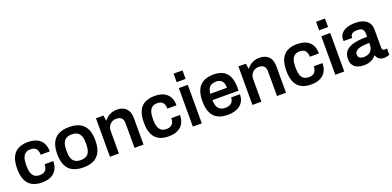

<svg xmlns="http://www.w3.org/2000/svg" viewBox="0 -1586 5027 2462"><g transform="rotate(-20 2514.0 -355.5)"><path d="M284 12Q202 12 147.5 -17.5Q93 -47 66 -108Q39 -169 39 -263Q39 -358 66.5 -418.5Q94 -479 148.5 -508.5Q203 -538 284 -538Q337 -538 378 -525Q419 -512 448.5 -485.5Q478 -459 493 -420Q508 -381 508 -329H384Q384 -366 373 -390Q362 -414 339.5 -426.5Q317 -439 282 -439Q241 -439 215 -420Q189 -401 176.5 -363.5Q164 -326 164 -269V-256Q164 -200 176.5 -162Q189 -124 216 -105.5Q243 -87 287 -87Q321 -87 343.5 -99.5Q366 -112 378 -137Q390 -162 390 -197H508Q508 -148 493 -109Q478 -70 449 -43Q420 -16 378.5 -2Q337 12 284 12Z M846 12Q760 12 702 -17.5Q644 -47 615 -108Q586 -169 586 -263Q586 -358 615 -418.5Q644 -479 702 -508.5Q760 -538 846 -538Q933 -538 990.5 -508.5Q1048 -479 1077 -418.5Q1106 -358 1106 -263Q1106 -169 1077 -108Q1048 -47 990.5 -17.5Q933 12 846 12ZM846 -88Q894 -88 923.5 -106.5Q953 -125 966.5 -162.5Q980 -200 980 -256V-270Q980 -326 966.5 -363.5Q953 -401 923.5 -419.5Q894 -438 846 -438Q798 -438 768.5 -419.5Q739 -401 725.5 -363.5Q712 -326 712 -270V-256Q712 -200 725.5 -162.5Q739 -125 768.5 -106.5Q798 -88 846 -88Z M1210 0V-526H1312L1322 -456H1329Q1347 -480 1371.5 -498.5Q1396 -517 1427.5 -527.5Q1459 -538 1497 -538Q1547 -538 1585.5 -520Q1624 -502 1646 -462Q1668 -422 1668 -355V0H1545V-333Q1545 -361 1538.5 -379.5Q1532 -398 1519.5 -409.5Q1507 -421 1489 -426Q1471 -431 1449 -431Q1416 -431 1389.5 -415Q1363 -399 1347.5 -371Q1332 -343 1332 -306V0Z M2013 12Q1931 12 1876.5 -17.5Q1822 -47 1795 -108Q1768 -169 1768 -263Q1768 -358 1795.5 -418.5Q1823 -479 1877.5 -508.5Q1932 -538 2013 -538Q2066 -538 2107 -525Q2148 -512 2177.5 -485.5Q2207 -459 2222 -420Q2237 -381 2237 -329H2113Q2113 -366 2102 -390Q2091 -414 2068.5 -426.5Q2046 -439 2011 -439Q1970 -439 1944 -420Q1918 -401 1905.5 -363.5Q1893 -326 1893 -269V-256Q1893 -200 1905.5 -162Q1918 -124 1945 -105.5Q1972 -87 2016 -87Q2050 -87 2072.5 -99.5Q2095 -112 2107 -137Q2119 -162 2119 -197H2237Q2237 -148 2222 -109Q2207 -70 2178 -43Q2149 -16 2107.5 -2Q2066 12 2013 12Z M2341 -607V-723H2463V-607ZM2341 0V-526H2463V0Z M2819 12Q2735 12 2679 -17.5Q2623 -47 2595 -108Q2567 -169 2567 -263Q2567 -358 2595 -418.5Q2623 -479 2679 -508.5Q2735 -538 2819 -538Q2895 -538 2946.5 -509.5Q2998 -481 3024 -422Q3050 -363 3050 -269V-233H2692Q2694 -184 2707 -150.5Q2720 -117 2747.5 -100.5Q2775 -84 2820 -84Q2843 -84 2863 -90Q2883 -96 2898 -108.5Q2913 -121 2921.5 -140Q2930 -159 2930 -184H3050Q3050 -134 3032.5 -97Q3015 -60 2983.5 -36Q2952 -12 2910 0Q2868 12 2819 12ZM2694 -319H2923Q2923 -352 2915.5 -375Q2908 -398 2894.5 -413Q2881 -428 2862 -434.5Q2843 -441 2819 -441Q2780 -441 2753.5 -428Q2727 -415 2713 -388Q2699 -361 2694 -319Z M3154 0V-526H3256L3266 -456H3273Q3291 -480 3315.5 -498.5Q3340 -517 3371.5 -527.5Q3403 -538 3441 -538Q3491 -538 3529.5 -520Q3568 -502 3590 -462Q3612 -422 3612 -355V0H3489V-333Q3489 -361 3482.5 -379.5Q3476 -398 3463.5 -409.5Q3451 -421 3433 -426Q3415 -431 3393 -431Q3360 -431 3333.5 -415Q3307 -399 3291.5 -371Q3276 -343 3276 -306V0Z M3957 12Q3875 12 3820.5 -17.5Q3766 -47 3739 -108Q3712 -169 3712 -263Q3712 -358 3739.5 -418.5Q3767 -479 3821.5 -508.5Q3876 -538 3957 -538Q4010 -538 4051 -525Q4092 -512 4121.5 -485.5Q4151 -459 4166 -420Q4181 -381 4181 -329H4057Q4057 -366 4046 -390Q4035 -414 4012.5 -426.5Q3990 -439 3955 -439Q3914 -439 3888 -420Q3862 -401 3849.5 -363.5Q3837 -326 3837 -269V-256Q3837 -200 3849.5 -162Q3862 -124 3889 -105.5Q3916 -87 3960 -87Q3994 -87 4016.5 -99.5Q4039 -112 4051 -137Q4063 -162 4063 -197H4181Q4181 -148 4166 -109Q4151 -70 4122 -43Q4093 -16 4051.5 -2Q4010 12 3957 12Z M4285 -607V-723H4407V-607ZM4285 0V-526H4407V0Z M4672 12Q4650 12 4621.5 6.5Q4593 1 4566.5 -14Q4540 -29 4523 -58.5Q4506 -88 4506 -136Q4506 -190 4530 -225.5Q4554 -261 4597.5 -281.5Q4641 -302 4701.5 -310.5Q4762 -319 4834 -319V-362Q4834 -385 4827 -403Q4820 -421 4801.5 -431.5Q4783 -442 4746 -442Q4709 -442 4688 -433Q4667 -424 4659 -411Q4651 -398 4651 -384V-370H4533Q4532 -375 4532 -380Q4532 -385 4532 -392Q4532 -437 4559 -470Q4586 -503 4634 -520.5Q4682 -538 4745 -538Q4817 -538 4863.5 -518Q4910 -498 4933 -461Q4956 -424 4956 -371V-123Q4956 -104 4967 -96Q4978 -88 4991 -88H5023V-4Q5013 0 4994 5.5Q4975 11 4947 11Q4921 11 4900.5 2.5Q4880 -6 4866 -22Q4852 -38 4846 -60H4840Q4823 -39 4799.5 -22.5Q4776 -6 4744.5 3Q4713 12 4672 12ZM4709 -88Q4739 -88 4762.5 -97Q4786 -106 4801.5 -122Q4817 -138 4825.5 -161Q4834 -184 4834 -211V-235Q4779 -235 4732.5 -228Q4686 -221 4658.5 -202Q4631 -183 4631 -148Q4631 -130 4639.5 -116.5Q4648 -103 4665.5 -95.5Q4683 -88 4709 -88Z"/></g></svg>

Font: Archivo SemiBold SemiBold
Style: Regular
Weight: 600
Version: Version 2.001